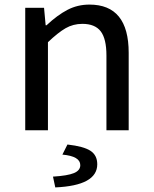

<svg xmlns="http://www.w3.org/2000/svg" viewBox="-20 -568 671 837"><path d="M90 -534H172L179 -458H183Q230 -502 274 -525Q318 -548 370 -548Q541 -548 541 -338V0H444V-326Q444 -399 419 -431.5Q394 -464 339 -464Q299 -464 266 -445Q233 -426 189 -384V0H90ZM330 152Q330 113 252 106L274 62Q345 70 374.5 89.5Q404 109 404 148Q404 241 221 249L211 202Q275 198 302.5 186.5Q330 175 330 152Z"/></svg>

Font: Nebula Sans Medium
Style: Regular
Weight: 500
Designer: Paul D. Hunt for Adobe (as Source Sans)
Foundry: Nebula Entertainment & Broadcasting LLC
Version: Version 1.010